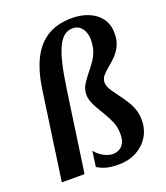

<svg xmlns="http://www.w3.org/2000/svg" viewBox="-143 -872 851 985"><g transform="rotate(-20 282.0 -380.0)"><path d="M97.5 -481Q107.5 -550 125.5 -600Q143.5 -650 168.8 -683.8Q194 -717.5 224.8 -737.5Q255.5 -757.5 290.8 -766Q326 -774.5 365 -774.5Q414.5 -774.5 455.2 -758Q496 -741.5 520.5 -708.5Q545 -675.5 545 -626Q545 -586.5 531.2 -558.8Q517.5 -531 497.5 -510.8Q477.5 -490.5 457.5 -474.5Q437.5 -458.5 423.8 -442.5Q410 -426.5 410 -406Q410 -393 415.8 -380Q421.5 -367 431.8 -352.8Q442 -338.5 454.5 -321.5Q472.5 -297 488.5 -272.5Q504.5 -248 514.2 -221Q524 -194 524 -161Q524 -110.5 499.8 -71Q475.5 -31.5 433 -8.8Q390.5 14 336 14Q291.5 14 264.2 5.5Q237 -3 220 -14.5L231.5 -99Q242.5 -84.5 258 -72.8Q273.5 -61 291.5 -54Q309.5 -47 326.5 -47Q344 -47 359.8 -54.8Q375.5 -62.5 386 -81Q396.5 -99.5 396.5 -132.5Q396.5 -168.5 383.5 -198.5Q370.5 -228.5 352 -258.5Q337 -283.5 325.5 -303.8Q314 -324 307.5 -342.5Q301 -361 301 -380.5Q301 -411.5 319.8 -439.5Q338.5 -467.5 360.5 -494Q375 -511.5 388.5 -531.8Q402 -552 410.8 -578Q419.5 -604 419.5 -637.5Q419.5 -660 412 -679.5Q404.5 -699 389.2 -711.5Q374 -724 351 -724Q326 -724 306.2 -709.8Q286.5 -695.5 270.2 -663Q254 -630.5 240.8 -575.8Q227.5 -521 216 -439.5L153 0H29Z"/></g></svg>

Font: Merriweather 24pt SemiCondensed
Style: Bold Italic
Weight: 700
Width: 4
Italic angle: -7.8°
Designer: Eben Sorkin
Foundry: Eben Sorkin
Version: Version 2.101